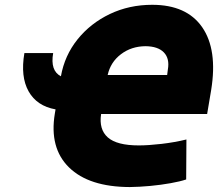

<svg xmlns="http://www.w3.org/2000/svg" viewBox="-20 -756 901 788"><path d="M512.7 11.7Q345.2 11.2 263.4 -68.8Q181.6 -148.9 205.1 -290L208 -307.1Q131.3 -320.8 97.4 -381.1Q63.5 -441.4 80.1 -538.1H198.2Q185.5 -465.8 230 -442.9Q245.1 -528.3 298.3 -594.5Q351.6 -660.6 430.9 -698.5Q510.3 -736.3 604.5 -736.3Q746.1 -736.3 809.8 -644.3Q873.5 -552.2 846.7 -386.7L830.1 -288.1H395Q385.3 -225.1 422.4 -192.1Q459.5 -159.2 549.8 -159.2Q588.9 -159.2 643.3 -165.5Q697.8 -171.9 745.1 -183.6L744.1 -19.5Q719.7 -11.2 680.4 -4.2Q641.1 2.9 596.7 7.1Q552.2 11.2 512.7 11.7ZM577.1 -566.4Q519 -565.9 476.3 -533.4Q433.6 -501 421.9 -448.2H666L668.9 -470.7Q676.8 -515.6 652.6 -540.8Q628.4 -565.9 577.1 -566.4Z"/></svg>

Font: Inter Tight Black
Style: Italic
Weight: 900
Italic angle: -9.39999°
Designer: Rasmus Andersson
Foundry: rsms
Version: Version 3.004; ttfautohint (v1.8.4.7-5d5b)